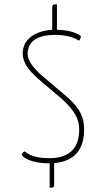

<svg xmlns="http://www.w3.org/2000/svg" viewBox="-20 -756 490 897"><path d="M171 -407C137 -438 109 -473 109 -504C109 -566 160 -593 236 -593C294 -593 332 -578 349 -566C354 -569 358 -581 358 -587C358 -589 323 -616 246 -617V-736C229 -736 224 -734 224 -721V-617C137 -611 86 -567 86 -507C86 -462 115 -427 158 -388L270 -293C329 -239 350 -200 350 -151C350 -74 314 -17 211 -17C144 -17 114 -33 96 -49C88 -47 82 -37 82 -33C82 -25 119 7 209 7H212V121C231 121 233 118 233 106V6C334 -2 373 -65 373 -151C373 -207 355 -248 297 -300Z"/></svg>

Font: Yanone Kaffeesatz Extra Light
Style: Regular
Weight: 200
Designer: Yanone (Cyrillic: Daniel Pouzeot & Huerta Tipografica)
Foundry: Yanone
Version: Version 1.100;PS 001.100;hotconv 1.0.70;makeotf.lib2.5.58329